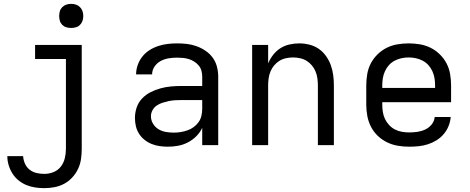

<svg xmlns="http://www.w3.org/2000/svg" viewBox="-20 -753 2440 996"><path d="M210 223Q186 223 162.5 219.5Q139 216 117 207Q95 198 76 182.5Q57 167 44.5 147Q32 127 25 104Q18 81 18 57H100Q101 77 109.5 96Q118 115 134 127.5Q150 140 170 144.5Q190 149 210 149Q234 149 257 140Q280 131 295 112Q310 93 316 68.5Q322 44 322 20V-447H162V-520H404V20Q404 47 400 73.5Q396 100 384.5 124Q373 148 354.5 168Q336 188 312.5 200.5Q289 213 262.5 218Q236 223 210 223ZM349 -608Q336 -608 324 -611.5Q312 -615 303 -624Q294 -633 290.5 -645Q287 -657 287 -670Q287 -683 290.5 -695Q294 -707 303 -716Q312 -725 324 -729Q336 -733 349 -733Q362 -733 374 -729Q386 -725 395 -716Q404 -707 408 -695Q412 -683 412 -670Q412 -657 408 -645Q404 -633 395 -624Q386 -615 374 -611.5Q362 -608 349 -608Z M851 8Q830 8 808.5 5Q787 2 767 -6Q747 -14 730 -27.5Q713 -41 701.5 -59Q690 -77 685 -98Q680 -119 680 -141Q680 -169 689 -195.5Q698 -222 717 -242Q736 -262 760.5 -274.5Q785 -287 812 -294.5Q839 -302 866.5 -304.5Q894 -307 921 -307H1029V-355Q1029 -371 1025 -386Q1021 -401 1011 -413Q1001 -425 987.5 -433.5Q974 -442 959.5 -446.5Q945 -451 929.5 -452.5Q914 -454 899 -454Q877 -454 855 -450.5Q833 -447 813.5 -436.5Q794 -426 781.5 -407.5Q769 -389 769 -367Q769 -367 769 -367Q769 -367 769 -367H686Q686 -367 686 -367Q686 -367 686 -367Q686 -392 694.5 -416Q703 -440 718.5 -459.5Q734 -479 755 -492.5Q776 -506 800 -514Q824 -522 849 -525Q874 -528 899 -528Q925 -528 950.5 -525Q976 -522 1000.5 -513Q1025 -504 1047 -489Q1069 -474 1084 -453Q1099 -432 1105.5 -406.5Q1112 -381 1112 -355V0H1029V-90Q1018 -66 998.5 -46.5Q979 -27 955 -14.5Q931 -2 904.5 3Q878 8 851 8ZM882 -65Q900 -65 918 -68Q936 -71 953 -77Q970 -83 985 -94Q1000 -105 1010.5 -120Q1021 -135 1025 -153Q1029 -171 1029 -189V-234H921Q905 -234 888 -233Q871 -232 855 -228.5Q839 -225 823 -220Q807 -215 793 -205.5Q779 -196 771 -181Q763 -166 763 -150Q763 -129 774 -111Q785 -93 802.5 -82.5Q820 -72 840.5 -68.5Q861 -65 882 -65Z M1288 0V-520H1371V-424Q1381 -448 1397 -468.5Q1413 -489 1434 -502.5Q1455 -516 1480.5 -522Q1506 -528 1532 -528Q1558 -528 1584.5 -521.5Q1611 -515 1633 -500Q1655 -485 1671 -462.5Q1687 -440 1696 -415Q1705 -390 1708.5 -363.5Q1712 -337 1712 -310V0H1629V-310Q1629 -328 1626.5 -346.5Q1624 -365 1617 -382Q1610 -399 1598 -413.5Q1586 -428 1570.5 -437.5Q1555 -447 1536.5 -451Q1518 -455 1500 -455Q1482 -455 1463.5 -451Q1445 -447 1429.5 -437.5Q1414 -428 1402 -413.5Q1390 -399 1383 -382Q1376 -365 1373.5 -346.5Q1371 -328 1371 -310V0Z M2102 8Q2073 8 2043.5 3Q2014 -2 1987.5 -15Q1961 -28 1939.5 -48.5Q1918 -69 1904.5 -95.5Q1891 -122 1885.5 -151Q1880 -180 1880 -210V-310Q1880 -339 1885 -368.5Q1890 -398 1903.5 -424Q1917 -450 1938.5 -471Q1960 -492 1986 -505Q2012 -518 2041.5 -523Q2071 -528 2100 -528Q2129 -528 2158.5 -523Q2188 -518 2214 -505Q2240 -492 2261.5 -471Q2283 -450 2296.5 -424Q2310 -398 2315 -368.5Q2320 -339 2320 -310V-223H1963V-210Q1963 -191 1966 -172Q1969 -153 1977 -136Q1985 -119 1998.5 -104.5Q2012 -90 2028.5 -81.5Q2045 -73 2064 -69.5Q2083 -66 2102 -66Q2124 -66 2145 -69Q2166 -72 2185.5 -81Q2205 -90 2219 -107Q2233 -124 2235 -146H2318Q2316 -121 2306.5 -98Q2297 -75 2281 -56.5Q2265 -38 2244 -25Q2223 -12 2199.5 -4.5Q2176 3 2151.5 5.5Q2127 8 2102 8ZM1963 -297H2237V-310Q2237 -329 2234 -347.5Q2231 -366 2223 -383.5Q2215 -401 2202.5 -415Q2190 -429 2173 -438Q2156 -447 2137.5 -451Q2119 -455 2100 -455Q2081 -455 2062.5 -451Q2044 -447 2027 -438Q2010 -429 1997.5 -415Q1985 -401 1977 -383.5Q1969 -366 1966 -347.5Q1963 -329 1963 -310Z"/></svg>

Font: Bmono
Style: Regular
Weight: 400
Monospace: yes
Designer: Belleve Invis
Foundry: Belleve Invis
Version: Version 11.2.2; ttfautohint (v1.8.2)